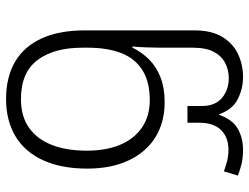

<svg xmlns="http://www.w3.org/2000/svg" viewBox="-114 -696 820 632"><g transform="rotate(90 296.0 -380.0)"><path d="M306 10Q234 10 183.5 -19.5Q133 -49 106.5 -107Q80 -165 80 -250V-610Q80 -667 102 -702.5Q124 -738 159 -754Q194 -770 234 -770Q272 -770 306.5 -752.5Q341 -735 356 -691H358Q373 -735 403.5 -752.5Q434 -770 473 -770Q501 -770 522 -764.5Q543 -759 558 -753L544 -707Q530 -712 512 -717Q494 -722 473 -722Q432 -722 408 -697.5Q384 -673 384 -626V-587H329V-634Q329 -678 302.5 -700.5Q276 -723 237 -723Q210 -723 187 -711Q164 -699 150.5 -673.5Q137 -648 137 -605V-500Q137 -480 136 -452Q135 -424 133 -406H137Q152 -437 176 -461Q200 -485 235 -498.5Q270 -512 316 -512Q382 -512 431 -482Q480 -452 507.5 -394.5Q535 -337 535 -257Q535 -173 508 -113Q481 -53 429.5 -21.5Q378 10 306 10ZM306 -39Q363 -39 400.5 -65.5Q438 -92 457 -140.5Q476 -189 476 -256Q476 -319 456.5 -365.5Q437 -412 399.5 -437.5Q362 -463 310 -463Q249 -463 210.5 -438.5Q172 -414 154.5 -368.5Q137 -323 137 -259V-241Q137 -147 178 -93Q219 -39 306 -39Z"/></g></svg>

Font: Noto Sans Georgian Light
Style: Regular
Weight: 300
Version: Version 2.002